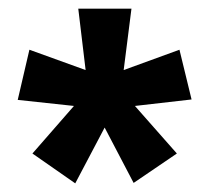

<svg xmlns="http://www.w3.org/2000/svg" viewBox="-20 -782 485 444"><path d="M284 -762H161L178 -620L48 -667L21 -551L151 -537L55 -427L154 -358L222 -487L289 -359L389 -427L292 -537L423 -552L395 -667L266 -620Z"/></svg>

Font: Noto Sans Ethiopic ExtraCondensed
Style: Bold
Weight: 700
Width: 2
Designer: Monotype Design Team
Foundry: Monotype Imaging Inc.
Version: Version 2.102